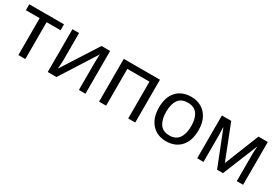

<svg xmlns="http://www.w3.org/2000/svg" viewBox="41 -1310 3012 2083"><g transform="rotate(30 1547.0 -268.0)"><path d="M455 -462H280V0H193V-462H20V-536H455Z M644 -209Q644 -197 643 -173Q642 -149 640.5 -125Q639 -101 638 -87L925 -536H1033V0H951V-316Q951 -332 951.5 -358Q952 -384 953 -409.5Q954 -435 955 -448L670 0H561V-536H644Z M1657 -536V0H1569V-461H1292V0H1204V-536Z M2294 -269Q2294 -136 2226.5 -63Q2159 10 2044 10Q1973 10 1917.5 -22.5Q1862 -55 1830 -117.5Q1798 -180 1798 -269Q1798 -402 1865 -474Q1932 -546 2047 -546Q2120 -546 2175.5 -513.5Q2231 -481 2262.5 -419.5Q2294 -358 2294 -269ZM1889 -269Q1889 -174 1926.5 -118.5Q1964 -63 2046 -63Q2127 -63 2165 -118.5Q2203 -174 2203 -269Q2203 -364 2165 -418Q2127 -472 2045 -472Q1963 -472 1926 -418Q1889 -364 1889 -269Z M3008 -536V0H2929V-342Q2929 -363 2930.5 -386Q2932 -409 2934 -431H2931L2756 0H2682L2512 -431H2509Q2512 -386 2512 -339V0H2433V-536H2550L2719 -105L2891 -536Z"/></g></svg>

Font: Go Noto Kurrent-Regular
Style: Regular
Weight: 400
Designer: Monotype Design Team
Foundry: Monotype Imaging Inc.
Version: Version 2.012; ttfautohint (v1.8.4.7-5d5b)